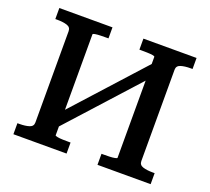

<svg xmlns="http://www.w3.org/2000/svg" viewBox="-121 -863 1110 1015"><g transform="rotate(20 434.0 -355.0)"><path d="M206 -155 618 -610 663 -566 251 -111ZM48 0V-62H59Q92 -62 114 -69Q136 -76 136 -98V-612Q136 -634 114 -641Q92 -648 59 -648H48V-710H347V-648H338Q321 -648 303 -647.5Q285 -647 272.5 -645Q260 -643 260 -639V-71Q260 -68 272.5 -65.5Q285 -63 303 -62.5Q321 -62 338 -62H347V0ZM521 0V-62H530Q547 -62 565 -62.5Q583 -63 595.5 -65.5Q608 -68 608 -71V-639Q608 -643 595.5 -645Q583 -647 565 -647.5Q547 -648 530 -648H521V-710H820V-648H809Q776 -648 754 -641Q732 -634 732 -612V-98Q732 -76 754 -69Q776 -62 809 -62H820V0Z"/></g></svg>

Font: Roboto Serif Medium
Style: Regular
Weight: 500
Designer: Greg Gazdowicz
Foundry: Commercial Type
Version: Version 1.008